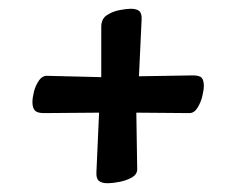

<svg xmlns="http://www.w3.org/2000/svg" viewBox="-20 -461 539 438"><path d="M226 -43Q212 -43 205.5 -48.5Q199 -54 200 -69L206 -204L80 -203Q65 -203 59.5 -209Q54 -215 54 -228Q54 -238 57.5 -252Q61 -266 69 -277.5Q77 -289 89 -288L211 -285V-400Q211 -418 224 -426.5Q237 -435 253 -438Q269 -441 278 -441Q292 -441 298 -435.5Q304 -430 303 -415L297 -287L420 -289Q436 -289 440.5 -283Q445 -277 445 -265Q445 -256 441.5 -241.5Q438 -227 430.5 -215Q423 -203 412 -203L291 -204L293 -75Q293 -63 280.5 -56Q268 -49 252 -46Q236 -43 226 -43Z"/></svg>

Font: Akaya Telivigala
Style: Regular
Weight: 400
Designer: Vaishnavi Murthy Yerkadithaya, Juan Luis Blanco Aristondo
Version: Version 1.002; ttfautohint (v1.8.3)